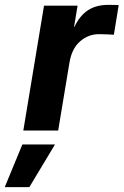

<svg xmlns="http://www.w3.org/2000/svg" viewBox="-88 -539 511 793"><path d="M8.3 0 93.8 -515.6H232.4L217.8 -427.7H219.2Q241.2 -474.1 275.1 -496.6Q309.1 -519 360.4 -519Q373 -519 383.5 -518.6Q394 -518.1 402.3 -518.1L382.3 -395.5Q374.5 -396 356.7 -397Q338.9 -397.9 320.8 -397.9Q276.4 -397.9 242.2 -367.7Q208 -337.4 198.7 -279.3L152.3 0ZM-68.4 233.9 4.4 57.6H139.2L33.2 233.9Z"/></svg>

Font: Inter Display
Style: Bold Italic
Weight: 700
Italic angle: -9.39999°
Designer: Rasmus Andersson
Foundry: rsms
Version: Version 4.000;git-a52131595